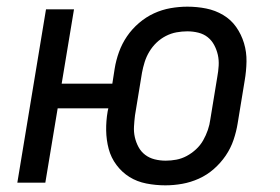

<svg xmlns="http://www.w3.org/2000/svg" viewBox="-20 -548 840 576"><path d="M476 8Q447 8 419 2.5Q391 -3 368.5 -17Q346 -31 329.5 -53Q313 -75 306 -101.5Q299 -128 298.5 -156.5Q298 -185 303 -214L305 -223H153L116 0H32L118 -520H202L165 -297H317L324 -342Q328 -367 337 -392Q346 -417 361 -439Q376 -461 397 -479Q418 -497 442 -508Q466 -519 491.5 -523.5Q517 -528 542 -528Q571 -528 598.5 -522.5Q626 -517 649.5 -503Q673 -489 688.5 -467Q704 -445 712 -418.5Q720 -392 719.5 -363.5Q719 -335 714 -306L693 -178Q689 -153 680.5 -128Q672 -103 657 -81Q642 -59 621.5 -41Q601 -23 576.5 -12Q552 -1 526.5 3.5Q501 8 476 8ZM477 -66Q493 -66 509 -69Q525 -72 540 -80Q555 -88 568 -100Q581 -112 589.5 -127Q598 -142 603.5 -158Q609 -174 611 -190L632 -318Q635 -334 636 -351Q637 -368 633.5 -383.5Q630 -399 622.5 -413Q615 -427 603 -436.5Q591 -446 575 -450Q559 -454 542 -454Q526 -454 509.5 -451Q493 -448 477.5 -440Q462 -432 449.5 -420Q437 -408 428 -393Q419 -378 414 -362Q409 -346 406 -330L385 -202Q383 -186 382 -169Q381 -152 384.5 -136.5Q388 -121 395.5 -107Q403 -93 415.5 -83.5Q428 -74 444 -70Q460 -66 477 -66Z"/></svg>

Font: Iosevka Aile Oblique
Style: Regular
Weight: 400
Italic angle: -9°
Designer: Belleve Invis
Foundry: Belleve Invis
Version: Version 31.1.0; ttfautohint (v1.8.4)